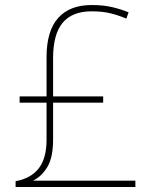

<svg xmlns="http://www.w3.org/2000/svg" viewBox="-20 -743 610 763"><path d="M344 -723Q391 -723 426.5 -714.5Q462 -706 491 -694L482 -669Q449 -683 417.5 -690.5Q386 -698 344 -698Q267 -698 229 -652.5Q191 -607 191 -512V-360H390V-335H191V-188Q191 -118 168.5 -80Q146 -42 111 -25H518V0H42V-23Q103 -34 134 -74Q165 -114 165 -187V-335H58V-360H165V-516Q165 -620 211 -671.5Q257 -723 344 -723Z"/></svg>

Font: Noto Sans Tamil Thin
Style: Regular
Weight: 100
Designer: Jelle Bosma - Monotype Design Team
Foundry: Monotype Imaging Inc.
Version: Version 2.004; ttfautohint (v1.8.4.7-5d5b)